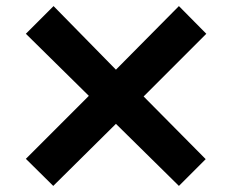

<svg xmlns="http://www.w3.org/2000/svg" viewBox="-20 -676 762 631"><path d="M568 -65 361 -269 155 -65 65 -154 272 -361 65 -565 156 -656 361 -447 568 -656 658 -565 452 -359 656 -153Z"/></svg>

Font: SUITE ExtraBold
Style: Regular
Weight: 800
Designer: Sun
Foundry: Sun
Version: Version 2.040